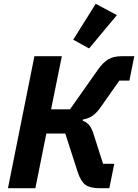

<svg xmlns="http://www.w3.org/2000/svg" viewBox="-20 -995 730 1015"><path d="M22 0 162 -698H307L250 -417H350L498 -627Q525 -665 552.5 -681.5Q580 -698 626 -698H690L664 -569H611L512 -428Q490 -397 468.5 -382.5Q447 -368 418 -363L417 -357Q437 -350 450.5 -334.5Q464 -319 473 -291L525 -129H584L558 0H507Q456 0 431.5 -18Q407 -36 391 -85L325 -289H225L167 0ZM598 -915 451 -739 367 -785 486 -975Z"/></svg>

Font: IBM Plex Sans
Style: Bold Italic
Weight: 700
Italic angle: -11.31°
Designer: Mike Abbink, Paul van der Laan, Pieter van Rosmalen
Foundry: Bold Monday
Version: Version 3.201